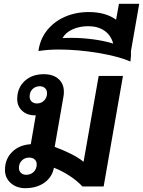

<svg xmlns="http://www.w3.org/2000/svg" viewBox="-20 -974 748 1004"><path d="M623 -577 522 1H411Q382 -30 342.5 -55.5Q303 -81 262 -97Q253 -48 212.5 -19Q172 10 112 10Q66 10 36 -17Q6 -44 6 -85Q6 -142 43 -179Q80 -216 141 -220L167 -371H162Q121 -371 95.5 -395Q70 -419 70 -456Q70 -514 108.5 -550Q147 -586 209 -586Q258 -586 286 -561Q314 -536 314 -494Q314 -478 312 -470L266 -206Q307 -191 348.5 -170.5Q390 -150 417 -128L496 -577ZM226 -487Q226 -503 215.5 -513Q205 -523 188 -523Q165 -523 150 -508Q135 -493 135 -469Q135 -453 145.5 -443Q156 -433 173 -433Q196 -433 211 -448.5Q226 -464 226 -487ZM172 -115Q172 -131 161 -140.5Q150 -150 133 -150Q110 -150 94.5 -135Q79 -120 79 -96Q79 -80 89.5 -70Q100 -60 117 -60Q141 -60 156.5 -75.5Q172 -91 172 -115Z M665 -708Q666 -682 662 -652Q602 -679 494.5 -697Q387 -715 287 -715Q229 -715 181 -707Q189 -768 225 -814Q261 -860 318 -885.5Q375 -911 444 -911Q532 -911 587 -871L602 -954H708ZM572 -746Q560 -790 526 -813.5Q492 -837 441 -837Q396 -837 359.5 -820.5Q323 -804 307 -775Q321 -776 353 -776Q411 -776 469.5 -768Q528 -760 572 -746Z"/></svg>

Font: Sarabun
Style: Bold Italic
Weight: 700
Italic angle: -10°
Designer: Suppakit Chalermlarp | Katatrad Co.,Ltd.
Foundry: Cadson Demak Co.,Ltd.
Version: Version 1.000; ttfautohint (v1.6)